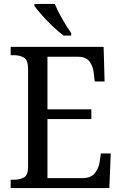

<svg xmlns="http://www.w3.org/2000/svg" viewBox="-20 -951 618 971"><path d="M34 0V-42H49Q80 -42 101 -53.5Q122 -65 122 -108V-601Q122 -648 100.5 -660Q79 -672 49 -672H34V-714H504L509 -539H459L454 -582Q451 -615 433 -639.5Q415 -664 373 -664H220V-398H442V-349H220V-50H395Q439 -50 459 -74.5Q479 -99 484 -132L490 -175H540L533 0ZM302 -771Q277 -789 247 -817.5Q217 -846 191.5 -875Q166 -904 154 -921V-931H257Q271 -897 295 -855Q319 -813 340 -784V-771Z"/></svg>

Font: Noto Serif Myanmar SemCond
Style: Regular
Weight: 400
Width: 4
Designer: Ben Mitchell and the Monotype Design Team
Foundry: Monotype Imaging Inc.
Version: Version 2.106; ttfautohint (v1.8.4.7-5d5b)